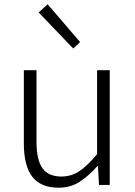

<svg xmlns="http://www.w3.org/2000/svg" viewBox="-20 -861 629 894"><path d="M253 13Q170 13 130.5 -38Q91 -89 91 -193V-534H150V-200Q150 -117 177.5 -78Q205 -39 266 -39Q312 -39 349.5 -64Q387 -89 432 -143V-534H491V0H441L436 -88H434Q394 -43 351.5 -15Q309 13 253 13ZM321 -635 160 -803 202 -841 353 -665Z"/></svg>

Font: Noto Sans TC Thin Light
Style: Regular
Weight: 300
Version: Version 2.004-H2;hotconv 1.0.118;makeotfexe 2.5.65603